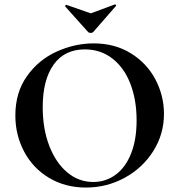

<svg xmlns="http://www.w3.org/2000/svg" viewBox="-20 -831 806 863"><path d="M49 -312Q49 -415 101 -488.5Q153 -562 234.5 -599Q316 -636 401 -636Q496 -636 568 -591.5Q640 -547 678.5 -474Q717 -401 717 -319Q717 -228 669 -152Q621 -76 540.5 -32Q460 12 366 12Q273 12 200.5 -31.5Q128 -75 88.5 -149.5Q49 -224 49 -312ZM594 -290Q594 -382 566 -454.5Q538 -527 485 -568Q432 -609 361 -609Q270 -609 221 -540.5Q172 -472 172 -349Q172 -252 201.5 -175.5Q231 -99 282.5 -56Q334 -13 399 -13Q455 -13 499.5 -45.5Q544 -78 569 -140.5Q594 -203 594 -290ZM273 -804Q273 -806 275.5 -808Q278 -810 279 -809L388 -771L496 -811H497Q500 -811 501.5 -808.5Q503 -806 501 -804L399 -687Q395 -683 388 -683Q380 -683 376 -687L273 -802Z"/></svg>

Font: Cormorant Garamond
Style: Bold
Weight: 700
Designer: Christian Thalmann (Catharsis Fonts)
Foundry: Catharsis Fonts
Version: Version 4.000